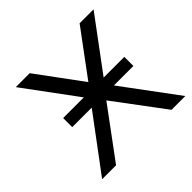

<svg xmlns="http://www.w3.org/2000/svg" viewBox="-138 -670 808 808"><g transform="rotate(-45 266.0 -265.5)"><path d="M103 -244H219L37 0H120L284 -222L450 0H532L351 -244H467V-298H344L517 -531H434L285 -330L137 -531H54L226 -298H103Z"/></g></svg>

Font: Cheyenne Sans Light
Style: Regular
Weight: 300
Designer: The Public Sans project authors (U.S. Web Design System), Libre Franklin designed by Pablo Impallari and Rodrigo Fuenzal
Foundry: The Cheyenne Sans Project Authors
Version: Version 2.007